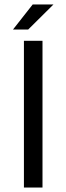

<svg xmlns="http://www.w3.org/2000/svg" viewBox="-20 -838 297 858"><path d="M169.9 -655.8V0H86.9V-655.8ZM38.1 -706.1 126 -817.9H218.8L106 -706.1Z"/></svg>

Font: Varta
Style: Regular
Weight: 400
Designer: Joana Correia, Viktoriya Grabowska, Eben Sorkin
Foundry: Sorkin Type
Version: Version 1.002; ttfautohint (v1.3) -l 8 -r 24 -G 200 -x 12 -H